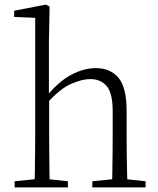

<svg xmlns="http://www.w3.org/2000/svg" viewBox="-20 -820 693 840"><path d="M44 0V-27L154 -38H174L277 -27V0ZM131 0Q132 -24 132.5 -64.5Q133 -105 133.5 -149Q134 -193 134 -226V-742L42 -746V-773L181 -800L197 -791L194 -637V-399L195 -387V-226Q195 -193 195.5 -149Q196 -105 196.5 -64.5Q197 -24 198 0ZM384 0V-27L493 -38H513L617 -27V0ZM470 0Q471 -24 471.5 -64Q472 -104 472.5 -148Q473 -192 473 -226V-334Q473 -412 447 -443Q421 -474 375 -474Q339 -474 291 -453Q243 -432 185 -368L170 -399H184Q237 -464 292 -493Q347 -522 399 -522Q463 -522 498.5 -479.5Q534 -437 534 -334V-226Q534 -192 534.5 -148Q535 -104 536 -64Q537 -24 538 0Z"/></svg>

Font: Source Han Serif JP VF
Style: Regular
Weight: 250
Designer: Ryoko NISHIZUKA 西塚涼子 (kana & ideographs); Frank Grießhammer (Latin, Greek & Cyrillic); Wenlong ZHANG 张文龙 (bopomofo); San
Foundry: Adobe
Version: Version 2.001;hotconv 1.1.0;makeotfexe 2.6.0